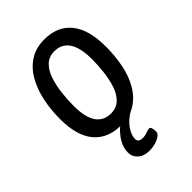

<svg xmlns="http://www.w3.org/2000/svg" viewBox="-211 -619 892 892"><g transform="rotate(-45 235.0 -173.0)"><path d="M222 6Q135 6 88 -49.5Q41 -105 41 -216Q41 -277 53 -333Q65 -389 90 -433Q115 -477 155 -503Q195 -529 251 -529Q337 -529 383.5 -472Q430 -415 430 -302Q430 -242 419 -186.5Q408 -131 383 -87.5Q358 -44 318.5 -19Q279 6 222 6ZM227 -66Q263 -66 286 -88Q309 -110 321 -146Q333 -182 338 -224Q343 -266 343 -306Q343 -383 318 -420Q293 -457 245 -457Q209 -457 186 -434.5Q163 -412 151 -376Q139 -340 134 -297.5Q129 -255 129 -215Q129 -139 154 -102.5Q179 -66 227 -66ZM233 183Q196 183 175 164.5Q154 146 154 118Q154 78 183 39.5Q212 1 252 -17L301 -10Q264 11 243 40.5Q222 70 222 96Q222 109 230 114Q238 119 250 119Q267 119 280.5 113.5Q294 108 303 108Q311 108 313.5 119.5Q316 131 316 140Q316 153 303 162.5Q290 172 270.5 177.5Q251 183 233 183Z"/></g></svg>

Font: Asap Condensed Condensed Regular
Style: Italic
Weight: 400
Width: 3
Italic angle: -6°
Designer: Pablo Cosgaya
Foundry: Omnibus-Type
Version: Version 3.001; ttfautohint (v1.8.4.7-5d5b)